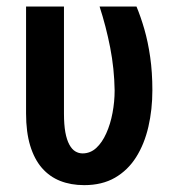

<svg xmlns="http://www.w3.org/2000/svg" viewBox="-20 -548 521 579"><path d="M58.6 -528.3H172.9V-205.1Q172.9 -172.4 177 -149.4Q181.2 -126.5 189 -112.1Q196.8 -97.7 207 -91.6Q217.3 -85.4 229 -85.4Q252.4 -85.4 270.3 -101.8Q288.1 -118.2 300.5 -146Q313 -173.8 319.3 -207.5Q325.7 -241.2 325.7 -275.4Q324.7 -340.8 312.3 -404.5Q299.8 -468.3 280.3 -528.3H391.6Q404.3 -498 415.3 -460Q426.3 -421.9 432.9 -376Q439.5 -330.1 439.5 -275.9Q439.5 -217.8 427.5 -165.8Q415.5 -113.8 390.6 -74.2Q365.7 -34.7 326.9 -12.2Q288.1 10.3 233.9 10.3Q193.8 10.3 161.6 -2.4Q129.4 -15.1 106.4 -41.5Q83.5 -67.9 71 -108.9Q58.6 -149.9 58.6 -206.1Z"/></svg>

Font: Roboto Condensed Medium
Style: Regular
Weight: 500
Designer: Christian Robertson
Foundry: Google
Version: Version 3.0